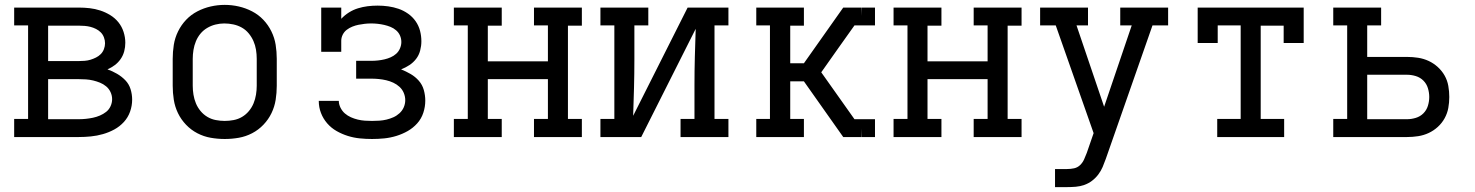

<svg xmlns="http://www.w3.org/2000/svg" viewBox="-20 -561 6040 786"><path d="M38 0V-74H95V-457H38V-530H302Q325 -530 347 -527.5Q369 -525 390.5 -518Q412 -511 431.5 -499Q451 -487 465 -469.5Q479 -452 486 -430Q493 -408 493 -386Q493 -368 488.5 -351Q484 -334 474 -319.5Q464 -305 450 -294.5Q436 -284 420 -277Q440 -270 459 -259Q478 -248 493 -232.5Q508 -217 514.5 -196Q521 -175 521 -153Q521 -128 512.5 -104Q504 -80 487 -61.5Q470 -43 448 -31Q426 -19 401.5 -12Q377 -5 352 -2.5Q327 0 302 0ZM302 -311Q314 -311 326.5 -312Q339 -313 350.5 -316.5Q362 -320 373 -325.5Q384 -331 392.5 -339.5Q401 -348 405.5 -360Q410 -372 410 -384Q410 -396 405.5 -408Q401 -420 392.5 -428.5Q384 -437 373 -442.5Q362 -448 350.5 -451Q339 -454 326.5 -455Q314 -456 302 -456H177V-311ZM177 -73H302Q317 -73 331.5 -74.5Q346 -76 360.5 -79Q375 -82 389 -88Q403 -94 414.5 -103Q426 -112 432.5 -126Q439 -140 439 -155Q439 -155 439 -155Q439 -155 439 -155Q439 -170 432.5 -184Q426 -198 414.5 -207.5Q403 -217 389.5 -222.5Q376 -228 361.5 -231.5Q347 -235 332 -236Q317 -237 302 -237H177Z M900 8Q871 8 842.5 3Q814 -2 788 -15.5Q762 -29 741.5 -50.5Q721 -72 708.5 -98Q696 -124 691.5 -152.5Q687 -181 687 -210V-320Q687 -349 691.5 -377.5Q696 -406 709 -432.5Q722 -459 742 -480Q762 -501 788 -514.5Q814 -528 842.5 -534.5Q871 -541 900 -541Q929 -541 957.5 -534.5Q986 -528 1012 -514.5Q1038 -501 1058 -480Q1078 -459 1091 -432.5Q1104 -406 1108.5 -377.5Q1113 -349 1113 -320V-210Q1113 -181 1108.5 -152.5Q1104 -124 1091.5 -98Q1079 -72 1058.5 -50.5Q1038 -29 1012 -15.5Q986 -2 957.5 3Q929 8 900 8ZM900 -66Q918 -66 936.5 -69.5Q955 -73 971 -82.5Q987 -92 999 -106.5Q1011 -121 1018 -138Q1025 -155 1028 -173.5Q1031 -192 1031 -210V-320Q1031 -339 1028 -357.5Q1025 -376 1017.5 -393Q1010 -410 998 -424.5Q986 -439 970 -448Q954 -457 935.5 -461Q917 -465 898 -465Q880 -465 862 -460.5Q844 -456 828 -446.5Q812 -437 800.5 -423Q789 -409 782 -392Q775 -375 772 -356.5Q769 -338 769 -320V-210Q769 -192 772 -173.5Q775 -155 782 -138Q789 -121 801 -106.5Q813 -92 829 -82.5Q845 -73 863.5 -69.5Q882 -66 900 -66Z M1503 8Q1478 8 1453 5.5Q1428 3 1404 -4.5Q1380 -12 1358 -24.5Q1336 -37 1319.5 -56Q1303 -75 1294 -98.5Q1285 -122 1285 -147Q1285 -148 1285 -148Q1285 -148 1285 -148H1367Q1367 -134 1374 -120Q1381 -106 1392 -96.5Q1403 -87 1416.5 -81Q1430 -75 1444.5 -71.5Q1459 -68 1473.5 -67Q1488 -66 1503 -66Q1518 -66 1533 -67Q1548 -68 1562.5 -71.5Q1577 -75 1590.5 -81Q1604 -87 1615.5 -97.5Q1627 -108 1633 -122Q1639 -136 1639 -151Q1639 -166 1633 -180.5Q1627 -195 1615.5 -205.5Q1604 -216 1590 -222.5Q1576 -229 1561 -232.5Q1546 -236 1530.5 -237.5Q1515 -239 1500 -239H1438V-312H1500Q1514 -312 1527.5 -313.5Q1541 -315 1554 -318Q1567 -321 1579.5 -326.5Q1592 -332 1602 -341Q1612 -350 1617.5 -363Q1623 -376 1623 -389Q1623 -403 1617.5 -415.5Q1612 -428 1601.5 -437Q1591 -446 1578.5 -451Q1566 -456 1553 -459Q1540 -462 1526.5 -463.5Q1513 -465 1500 -465Q1486 -465 1473 -463.5Q1460 -462 1447.5 -459.5Q1435 -457 1422.5 -452Q1410 -447 1399.5 -439Q1389 -431 1383 -419Q1377 -407 1377 -394V-349H1295V-530H1377V-484Q1391 -499 1408.5 -510Q1426 -521 1445.5 -527Q1465 -533 1485 -535.5Q1505 -538 1526 -538Q1526 -538 1526 -538Q1526 -538 1526 -538Q1526 -538 1526 -538Q1526 -538 1526 -538Q1548 -538 1569.5 -535Q1591 -532 1611.5 -525Q1632 -518 1650.5 -505Q1669 -492 1681.5 -474Q1694 -456 1699.5 -435Q1705 -414 1705 -392Q1705 -373 1700 -354Q1695 -335 1683.5 -320Q1672 -305 1656 -294.5Q1640 -284 1622 -277Q1642 -269 1661 -258Q1680 -247 1694.5 -230.5Q1709 -214 1715 -192.5Q1721 -171 1721 -149Q1721 -124 1713 -99.5Q1705 -75 1688 -56Q1671 -37 1649 -24.5Q1627 -12 1602.5 -4.5Q1578 3 1553 5.5Q1528 8 1503 8Z M1838 0V-74H1895V-457H1838V-530H2034V-456H1977V-310H2223V-457H2166V-530H2362V-456H2305V-74H2362V0H2166V-74H2223V-237H1977V-74H2034V0Z M2438 0V-74H2495V-457H2438V-530H2634V-457H2577V-318Q2577 -260 2575.5 -202.5Q2574 -145 2572 -87L2795 -530H2962V-457H2905V-74H2962V0H2766V-74H2823V-212Q2823 -270 2824.5 -327.5Q2826 -385 2828 -443L2605 0Z M3076 0V-74H3132V-457H3076V-530H3271V-456H3215V-302H3271L3432 -530H3505L3506 -496V-530H3562V-457H3478L3414 -367L3342 -265L3478 -73H3562V0H3506L3505 -35V0H3432L3271 -228H3215V-74H3271V0Z M3638 0V-74H3695V-457H3638V-530H3834V-456H3777V-310H4023V-457H3966V-530H4162V-456H4105V-74H4162V0H3966V-74H4023V-237H3777V-74H3834V0Z M4299 205V131H4348Q4363 131 4377 128Q4391 125 4401.5 115Q4412 105 4418 91.5Q4424 78 4429 65L4457 -16L4302 -457H4238V-530H4434V-457H4387L4500 -124L4613 -457H4566V-530H4762V-457H4698L4507 89Q4501 106 4494 122.5Q4487 139 4476 153.5Q4465 168 4450.5 179Q4436 190 4419 196Q4402 202 4384 203.5Q4366 205 4348 205Z M4963 0V-74H5059V-457H4965V-385H4883V-530H5317V-385H5235V-456H5141V-74H5237V0Z M5438 0V-74H5495V-457H5438V-530H5634V-457H5577V-328H5740Q5763 -328 5785.5 -324.5Q5808 -321 5828.5 -311.5Q5849 -302 5866 -286.5Q5883 -271 5894 -251.5Q5905 -232 5909 -209.5Q5913 -187 5913 -164Q5913 -141 5909 -119Q5905 -97 5894 -77Q5883 -57 5866 -41.5Q5849 -26 5828.5 -16.5Q5808 -7 5785.5 -3.5Q5763 0 5740 0ZM5577 -73H5740Q5758 -73 5776 -78.5Q5794 -84 5807 -97Q5820 -110 5825.5 -128Q5831 -146 5831 -164Q5831 -182 5825.5 -200Q5820 -218 5807 -231Q5794 -244 5776 -249.5Q5758 -255 5740 -255H5577Z"/></svg>

Font: Iosevka Slab Extended
Style: Regular
Weight: 400
Width: 7
Monospace: yes
Designer: Belleve Invis
Foundry: Belleve Invis
Version: Version 11.1.1; ttfautohint (v1.8.3)